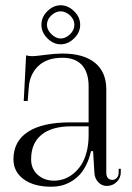

<svg xmlns="http://www.w3.org/2000/svg" viewBox="-20 -701 499 728"><path d="M31 0ZM158 -607Q158 -587.8 174.9 -571.4Q191.8 -555 210 -555Q228.8 -555 245.4 -570.9Q262 -586.8 262 -607Q262 -627.2 245.4 -642.6Q228.8 -658 210 -658Q191.2 -658 174.6 -642.6Q158 -627.2 158 -607ZM210 -681Q237.8 -681 260.9 -658.6Q284 -636.2 284 -607Q284 -577.8 260.9 -555.4Q237.8 -533 210 -533Q182.2 -533 159.6 -555.8Q137 -578.5 137 -607Q137 -636.5 159.8 -658.8Q182.5 -681 210 -681ZM31 -97Q31 -165.2 86 -201.1Q141 -237 246 -237H316V-373Q316 -426.8 290.6 -454.4Q265.2 -482 217 -482Q157.8 -482 125 -450.5Q92.2 -419 89 -368L85 -318H70L79 -491Q91 -488 103 -488Q114 -488 151.8 -493Q189.5 -498 216 -498Q297 -498 340 -463Q383 -428 383 -362V-47Q383 -32.2 389.5 -25.6Q396 -19 406 -19Q416.2 -19 423.1 -26.6Q430 -34.2 430 -48V-61H438V-48Q438 -26.5 422.5 -11.2Q407 4 385 4Q366.2 4 352.8 -10.1Q339.2 -24.2 338 -45L333 -128H325Q318.5 -98.5 306.6 -75Q294.8 -51.5 280 -36.4Q265.2 -21.2 247.2 -11.2Q229.2 -1.2 211.5 2.9Q193.8 7 175 7Q108.2 7 69.6 -21.5Q31 -50 31 -97ZM98 -97Q98 -60.5 123 -38.2Q148 -16 185 -16Q203.8 -16 222 -22.1Q240.2 -28.2 257.4 -41.9Q274.5 -55.5 287.5 -75.1Q300.5 -94.8 308.2 -123.9Q316 -153 316 -188V-222H250Q176.5 -222 137.2 -189.9Q98 -157.8 98 -97Z"/></svg>

Font: FogtwoNo5
Style: Regular
Weight: 400
Designer: gluk (gluksza@wp.pl)
Foundry: gluk (gluksza@wp.pl)
Version: Version 0.87